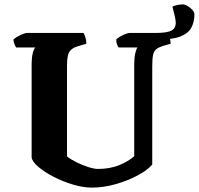

<svg xmlns="http://www.w3.org/2000/svg" viewBox="-20 -854 905 874"><path d="M399 0Q358 0 311.5 -14Q265 -28 223.5 -49.5Q182 -71 154.5 -94.5Q127 -118 124 -137V-563Q124 -591 129 -611.5Q134 -632 141 -638H53Q50 -643 46 -652.5Q42 -662 41 -674Q47 -680 59 -687Q71 -694 84 -699Q97 -704 102 -704H360Q364 -698 368.5 -685Q373 -672 373 -655L330 -642Q307 -635 296 -618.5Q285 -602 285 -556V-142Q301 -129 328 -115.5Q355 -102 382 -93.5Q409 -85 426 -85Q480 -85 522 -102Q564 -119 591 -143V-562Q591 -590 595.5 -610.5Q600 -631 606 -638H520Q516 -643 512.5 -652.5Q509 -662 509 -674Q514 -680 526 -687Q538 -694 550.5 -699Q563 -704 569 -704H743Q747 -698 751.5 -685.5Q756 -673 757 -655L722 -645Q703 -639 692 -630.5Q681 -622 677 -604.5Q673 -587 673 -552V-105Q652 -80 607.5 -56Q563 -32 507.5 -16Q452 0 399 0ZM658 -677V-704H687Q738 -704 759 -714Q780 -724 780 -751Q780 -761 775.5 -781.5Q771 -802 765 -824Q776 -829 789 -831.5Q802 -834 813 -834Q822 -834 834.5 -826.5Q847 -819 856 -808.5Q865 -798 865 -789Q865 -755 851.5 -729Q838 -703 802.5 -688.5Q767 -674 702 -674Q693 -674 681 -674Q669 -674 658 -677Z"/></svg>

Font: Texturina ExtraBold
Style: Regular
Weight: 800
Designer: Guillermo Torres Carreño
Foundry: Omnibus-Type
Version: Version 1.002; ttfautohint (v1.8.3)